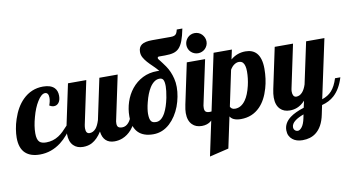

<svg xmlns="http://www.w3.org/2000/svg" viewBox="-105 -1001 2736 1488"><g transform="rotate(-10 1263.0 -257.0)"><path d="M29.3 -31.2Q-13.2 -70.8 -13.2 -152.8Q-13.2 -183.6 -7.1 -221.4Q-1 -259.3 11.7 -296.9Q41.5 -388.2 96.2 -442.4Q163.6 -508.8 255.9 -508.8Q315.9 -508.8 344.7 -480Q367.2 -457 367.2 -417Q367.2 -381.8 351.6 -362.3Q336.9 -344.2 314 -344.2Q297.4 -344.2 278.8 -356Q291 -387.7 291 -415Q291 -434.1 283.9 -445.1Q276.9 -456.1 263.2 -456.1Q233.9 -456.1 202.1 -404.3Q173.3 -358.4 154.3 -287.6Q134.8 -218.3 134.8 -162.1Q134.8 -113.3 153.3 -94.7Q169.4 -78.1 207 -78.1Q261.2 -78.1 306.2 -107.4Q325.2 -119.6 342.8 -136.5Q360.4 -153.3 383.8 -179.2H418Q370.6 -99.1 309.1 -51.8Q233.4 5.9 143.1 5.9Q69.3 5.9 29.3 -31.2Z M407.2 -22.5Q376 -53.7 376 -113.8Q376 -142.1 383.8 -179.2L451.7 -500H595.7L523.9 -160.2Q521 -145 521 -131.8Q521 -90.8 550.8 -90.8Q578.1 -90.8 600.1 -115.7Q617.7 -136.7 630.9 -179.2L698.7 -500H842.8L771 -160.2Q766.6 -145.5 766.6 -127.9Q766.6 -107.4 776.4 -99.1Q786.1 -90.8 807.6 -90.8Q835.4 -90.8 857.4 -115.7Q877 -137.7 888.7 -179.2H930.7Q903.8 -103 865.7 -58.6Q833.5 -22 793 -5.9Q763.2 5.9 730 5.9Q687 5.9 661.6 -18.1Q636.2 -42 630.9 -88.9Q596.7 -34.2 553.7 -10.7Q522.9 5.9 482.9 5.9Q435.1 5.9 407.2 -22.5Z M918 -36.6Q875.5 -79.1 875.5 -165Q875.5 -222.7 893.6 -277.6Q911.6 -332.5 946.3 -376Q982.9 -421.4 1033.9 -447.3Q1085 -473.1 1148.4 -473.1Q1155.3 -473.1 1157.7 -472.7Q1160.2 -472.2 1165.5 -472.2Q1148.4 -493.2 1124 -516.6Q1099.6 -539.6 1082.8 -558.8Q1065.9 -578.1 1055.2 -597.2Q1043.5 -617.7 1043.5 -642.1Q1043.5 -680.2 1069.3 -698Q1095.2 -715.8 1151.9 -715.8H1253.9H1298.8Q1316.4 -715.8 1326.9 -720Q1337.4 -724.1 1343.8 -734.4Q1349.1 -742.7 1354.5 -764.2H1398.4Q1386.7 -705.6 1373.3 -670.4Q1359.9 -635.3 1341.3 -615.7Q1323.2 -596.7 1296.9 -589.4Q1270.5 -582 1229.5 -582H1183.6Q1177.2 -582 1174.1 -579.8Q1170.9 -577.6 1170.9 -569.8Q1170.9 -565.4 1178.7 -556.2L1185.5 -547.9Q1189.9 -542 1201.7 -526.6Q1213.4 -511.2 1224.1 -495.6Q1254.9 -450.7 1269 -392.6Q1276.9 -361.8 1276.9 -325.2Q1276.9 -288.6 1269.5 -250Q1262.2 -211.4 1248.5 -174.8Q1234.4 -137.7 1213.4 -105.5Q1192.4 -73.2 1166 -48.8Q1108.4 3.9 1035.6 3.9Q958.5 3.9 918 -36.6ZM1429.7 -577.1Q1418.9 -587.4 1412.8 -602.1Q1406.7 -616.7 1406.7 -632.8Q1406.7 -648.9 1412.8 -663.6Q1418.9 -678.2 1429.7 -689.5Q1440.4 -700.7 1455.1 -706.8Q1469.7 -712.9 1485.8 -712.9Q1502 -712.9 1516.6 -706.8Q1531.2 -700.7 1542 -689.5Q1552.7 -678.2 1559.1 -663.6Q1565.4 -648.9 1565.4 -632.8Q1565.4 -616.7 1559.1 -602.3Q1552.7 -587.9 1542 -577.1Q1531.2 -566.4 1516.6 -560.3Q1502 -554.2 1485.8 -554.2Q1469.7 -554.2 1455.1 -560.3Q1440.4 -566.4 1429.7 -577.1ZM1341.8 -22.5Q1310.5 -53.7 1310.5 -113.8Q1310.5 -139.2 1318.8 -179.2L1386.7 -500H1530.8L1458.5 -160.2Q1454.6 -147.5 1454.6 -127.9Q1454.6 -107.4 1464.4 -99.1Q1474.1 -90.8 1495.6 -90.8Q1508.3 -90.8 1514.4 -92.3Q1520.5 -93.8 1527.8 -97.2Q1524.4 -47.9 1490.7 -19Q1476.1 -6.3 1457.3 -0.2Q1438.5 5.9 1417.5 5.9Q1369.6 5.9 1341.8 -22.5ZM1145.5 -142.6Q1168.9 -187 1183.1 -256.8Q1188.5 -284.2 1191.2 -308.6Q1193.8 -333 1193.8 -346.2Q1193.8 -383.8 1184.1 -398.9Q1175.3 -412.1 1155.8 -412.1Q1133.3 -412.1 1113.8 -397.7Q1094.2 -383.3 1078.6 -358.4Q1052.2 -316.4 1035.2 -248.5Q1028.3 -222.7 1024.9 -198.7Q1021.5 -174.8 1021.5 -160.2Q1021.5 -117.7 1033.7 -101.1Q1039.6 -92.8 1049.1 -89.4Q1058.6 -85.9 1073.7 -85.9Q1114.7 -85.9 1145.5 -142.6Z M1604 -537.1H1748L1731.9 -461.9Q1782.7 -504.9 1848.6 -504.9Q1904.8 -504.9 1935.5 -470.7Q1970.7 -430.7 1970.7 -347.2Q1970.7 -266.6 1950.2 -195.8Q1924.3 -105.5 1875 -55.7Q1814.5 5.9 1724.6 5.9Q1689.9 5.9 1667.5 -4.9Q1650.4 -12.7 1639.6 -29.8L1587.9 213.9L1437 250ZM1776.9 -130.4Q1804.2 -168.9 1820.8 -238.8Q1834 -294.9 1834 -350.1Q1834 -399.4 1815.9 -420.4Q1804.2 -433.1 1783.7 -433.1Q1765.6 -433.1 1747.1 -420.4Q1728.5 -407.7 1714.8 -383.8L1655.8 -104Q1659.2 -94.2 1668.7 -87.6Q1678.2 -81.1 1693.8 -81.1Q1742.2 -81.1 1776.9 -130.4Z M2087.9 225.6Q2072.3 213.4 2063.5 195.1Q2054.7 176.8 2054.7 152.8Q2054.7 96.2 2107.9 55.7Q2147.9 25.9 2217.8 3.9L2230 -49.8Q2200.7 -17.6 2166.5 -4.4Q2140.1 5.9 2109.9 5.9Q2062 5.9 2034.2 -22.5Q2002.9 -53.7 2002.9 -113.8Q2002.9 -142.1 2010.7 -179.2L2078.6 -500H2222.7L2150.9 -160.2Q2147.9 -147.9 2147.9 -134.8Q2147.9 -115.7 2154.3 -104.5Q2161.6 -90.8 2177.7 -90.8Q2204.1 -90.8 2225.1 -114.3Q2243.2 -134.3 2255.9 -172.9L2325.7 -500H2469.7L2370.6 -36.1Q2418 -51.8 2446.3 -83Q2477.1 -116.7 2496.6 -179.2H2538.6Q2511.7 -90.3 2458.5 -42Q2419.4 -6.8 2361.8 7.8L2346.7 80.1Q2327.6 175.8 2270.5 218.8Q2229 250 2166.5 250Q2143.1 250 2122.8 243.9Q2102.5 237.8 2087.9 225.6ZM2175.8 149.9Q2192.4 128.4 2201.7 83L2207.5 54.2Q2162.1 71.3 2139.6 88.9Q2109.9 111.3 2109.9 139.2Q2109.9 152.3 2118.2 161.1Q2127.4 171.9 2143.6 171.9Q2158.7 171.9 2175.8 149.9Z"/></g></svg>

Font: Pattaya
Style: Regular
Weight: 400
Designer: Pablo Impallari / Thai characters Designed by Thanarat Vachiruckul and Suppakit Chalermlarp
Foundry: Pablo Impallari
Version: Version 2.000